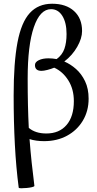

<svg xmlns="http://www.w3.org/2000/svg" viewBox="-20 -744 518 1027"><path d="M80 259Q66 152 59.5 29.5Q53 -93 53 -233Q53 -409 73.5 -517Q94 -625 139.5 -674.5Q185 -724 259 -724Q333 -724 376 -685Q419 -646 419 -578Q419 -539 393 -493.5Q367 -448 324 -415Q357 -401 386.5 -375Q416 -349 435 -309.5Q454 -270 454 -216Q454 -150 423 -98.5Q392 -47 338.5 -18Q285 11 216 11Q172 11 138 0Q143 65 149.5 126Q156 187 164 250Q164 254 151.5 257Q139 260 122.5 261.5Q106 263 93 263Q80 263 80 259ZM128 -323Q128 -248 129.5 -183Q131 -118 134 -60Q169 -30 228 -30Q297 -30 336 -75.5Q375 -121 375 -203Q375 -267 345.5 -314Q316 -361 270 -382Q253 -375 233.5 -370Q214 -365 202 -365Q167 -365 167 -396Q167 -412 187.5 -422Q208 -432 239 -432Q250 -432 261 -431Q272 -430 283 -428Q313 -450 324.5 -483Q336 -516 336 -562Q336 -623 313.5 -659Q291 -695 253 -695Q194 -695 161 -598.5Q128 -502 128 -323Z"/></svg>

Font: Junicode SmExp
Style: Regular
Weight: 400
Width: 6
Designer: Peter S. Baker
Version: Version 2.205; ttfautohint (v1.8.4)